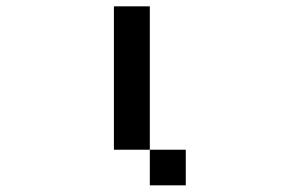

<svg xmlns="http://www.w3.org/2000/svg" viewBox="-20 -797 929 595"><path d="M444.3 -222.7Q444.3 -250 444.3 -333Q471.7 -333 555.7 -333Q555.7 -305.7 555.7 -222.7Q527.3 -222.7 444.3 -222.7ZM333 -333Q333 -444.3 333 -777.3Q360.4 -777.3 444.3 -777.3Q444.3 -666 444.3 -333Q416 -333 333 -333Z"/></svg>

Font: leko majuna
Style: pona
Weight: 400
Designer: Kelsey Higham
Version: Version 2.0